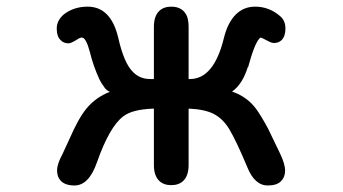

<svg xmlns="http://www.w3.org/2000/svg" viewBox="-20 -530 1040 583"><path d="M500 -509.8Q535.2 -509.8 547.9 -480.5Q552.7 -466.8 552.7 -448.2V-290H556.6Q629.9 -290 660.2 -416Q671.9 -461.9 695.8 -485.8Q719.7 -509.8 754.9 -509.8Q796.9 -509.8 830.1 -481.4Q846.7 -467.8 846.7 -443.4Q846.7 -419.9 835 -408.2Q826.2 -399.4 811.5 -399.4Q805.7 -399.4 797.9 -403.3Q788.1 -408.2 781.7 -411.6Q775.4 -415 771.5 -416Q770.5 -415 768.6 -414.1Q752.9 -398.4 733.4 -326.2Q733.4 -326.2 732.4 -326.2Q715.8 -273.4 684.6 -252Q730.5 -236.3 757.8 -199.2Q773.4 -177.7 793.9 -139.6Q793.9 -139.6 830.1 -64.5Q845.7 -32.2 845.7 -11.7Q845.7 7.8 833 20.5Q820.3 33.2 793 33.2Q752.9 33.2 730.5 -23.4Q697.3 -102.5 676.8 -136.7Q657.2 -169.9 627.9 -184.6Q600.6 -198.2 552.7 -200.2V-29.3Q552.7 2.9 537.1 18.6Q523.4 32.2 500 32.2Q476.6 32.2 462.9 18.6Q447.3 2.9 447.3 -29.3V-200.2Q381.8 -198.2 354.5 -176.8Q312.5 -145.5 274.4 -37.1Q250 33.2 206.1 33.2Q178.7 33.2 165 19.5Q153.3 7.8 153.3 -12.2Q153.3 -32.2 169.9 -62.5Q198.2 -123 204.1 -136.7Q217.8 -165 229.5 -182.6Q254.9 -221.7 293.9 -242.2Q302.7 -247.1 313.5 -251Q303.7 -255.9 298.8 -262.2Q293.9 -268.6 289.6 -275.4Q285.2 -282.2 281.2 -290.5Q277.3 -298.8 273.4 -308.6Q269.5 -318.4 265.6 -329.1Q257.8 -351.6 252.9 -372.1Q241.2 -416 228.5 -416Q222.7 -416 212.9 -409.2Q195.3 -398.4 188.5 -398.4Q172.9 -398.4 164.1 -408.2Q152.3 -418.9 152.3 -443.4Q152.3 -467.8 173.8 -486.3Q204.1 -509.8 246.1 -509.8Q316.4 -509.8 338.9 -416Q356.4 -337.9 383.8 -311.5Q404.3 -290 436.5 -290Q442.4 -290 447.3 -290V-448.2Q447.3 -480.5 462.9 -496.1Q476.6 -509.8 500 -509.8Z"/></svg>

Font: FakePearl
Style: SemiBold
Weight: 400
Version: Version 1.2